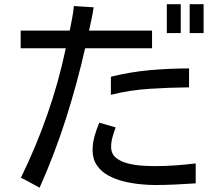

<svg xmlns="http://www.w3.org/2000/svg" viewBox="-20 -838 1040 902"><path d="M763.7 -682.6V-818.4H829.1V-682.6ZM871.1 -682.6V-818.4H936.5V-682.6ZM166 43.9Q144.5 32.2 122.6 20Q100.6 7.8 78.1 -2.9Q149.4 -148.4 202.6 -300.8Q255.9 -453.1 289.1 -611.3H77.1V-694.3H307.6Q313.5 -722.7 318.8 -751.5Q324.2 -780.3 327.1 -809.6L419.9 -803.7Q416 -776.4 410.2 -749Q404.3 -721.7 398.4 -694.3H694.3V-611.3H379.9Q341.8 -443.4 289.1 -278.3Q236.3 -113.3 166 43.9ZM501 -392.6V-477.5Q590.8 -500 683.6 -508.3Q776.4 -516.6 868.2 -516.6V-427.7Q777.3 -426.8 683.6 -420.9Q589.8 -415 501 -392.6ZM708 31.2Q676.8 31.2 637.7 27.3Q598.6 23.4 559.6 13.7Q520.5 3.9 487.8 -14.2Q455.1 -32.2 435.1 -61.5Q415 -90.8 415 -132.8Q415 -166 424.3 -198.7Q433.6 -231.4 446.3 -261.7L523.4 -239.3Q515.6 -218.8 508.8 -194.8Q502 -170.9 502 -148.4Q502 -115.2 524.9 -96.7Q547.9 -78.1 582 -69.8Q616.2 -61.5 650.4 -59.6Q684.6 -57.6 707 -57.6Q755.9 -57.6 803.7 -61Q851.6 -64.5 899.4 -70.3V23.4Q851.6 26.4 803.7 28.8Q755.9 31.2 708 31.2Z"/></svg>

Font: Kosugi
Style: Regular
Weight: 400
Version: Version 4.002